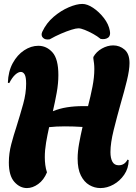

<svg xmlns="http://www.w3.org/2000/svg" viewBox="-20 -953 694 977"><path d="M117 4Q81 4 53 -27.5Q25 -59 25 -126Q25 -173 37.5 -220Q50 -267 63 -306Q83 -370 98 -424Q113 -478 113 -527Q113 -561 105.5 -574Q98 -587 86 -587Q73 -587 57.5 -573Q42 -559 27 -530L20 -532Q22 -590 45 -632Q68 -674 103 -697Q138 -720 175 -720Q217 -720 247 -686.5Q277 -653 277 -571Q277 -528 268.5 -481Q260 -434 249 -387Q283 -401 321 -407Q359 -413 402 -413H428Q441 -463 450.5 -511.5Q460 -560 460 -602Q460 -617 458.5 -630Q457 -643 455 -655V-663Q470 -690 498.5 -706Q527 -722 556 -722Q589 -722 614 -700.5Q639 -679 639 -632Q639 -597 625.5 -542Q612 -487 595 -429Q575 -358 558.5 -291.5Q542 -225 542 -179Q542 -148 552 -130Q562 -112 584 -112Q614 -112 629 -141L635 -138Q634 -96 612 -64Q590 -32 557.5 -14Q525 4 491 4Q461 4 434.5 -11.5Q408 -27 391.5 -60Q375 -93 375 -146Q375 -181 382.5 -222.5Q390 -264 400 -307Q354 -310 310 -310Q288 -310 268 -309Q248 -308 230 -306Q221 -266 214.5 -227.5Q208 -189 208 -153Q208 -133 210.5 -113.5Q213 -94 219 -76Q203 -37 174.5 -16.5Q146 4 117 4ZM233 -753Q210 -749 198.5 -761Q187 -773 195 -791Q216 -836 253 -867.5Q290 -899 330 -916Q370 -933 399 -933Q424 -933 454 -913Q484 -893 508.5 -861.5Q533 -830 539 -796Q544 -771 529.5 -761Q515 -751 492 -755Q475 -769 453 -781Q431 -793 411 -801Q391 -809 379 -809Q367 -809 343 -801.5Q319 -794 290 -781.5Q261 -769 233 -753Z"/></svg>

Font: Agbalumo
Style: Regular
Weight: 400
Designer: Raphael Alegbeleye
Foundry: Sorkin Type Co.
Version: Version 1.000; ttfautohint (v1.8.4)